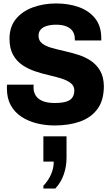

<svg xmlns="http://www.w3.org/2000/svg" viewBox="-20 -716 640 1111"><path d="M297 10Q242 10 192.5 -2.5Q143 -15 104 -40.5Q65 -66 42.5 -106.5Q20 -147 20 -204V-215Q20 -220 21 -226H175Q174 -222 174 -219V-210Q174 -183 187 -162.5Q200 -142 227.5 -131Q255 -120 296 -120Q337 -120 362 -127.5Q387 -135 398.5 -151.5Q410 -168 410 -192Q410 -219 389.5 -235Q369 -251 336 -261.5Q303 -272 263 -281Q223 -290 183 -303.5Q143 -317 109.5 -339.5Q76 -362 55.5 -399Q35 -436 35 -492Q35 -561 72 -606Q109 -651 170.5 -673.5Q232 -696 305 -696Q377 -696 436 -675Q495 -654 530.5 -609.5Q566 -565 566 -495V-482H413V-491Q413 -516 401 -534.5Q389 -553 365 -563Q341 -573 305 -573Q274 -573 251 -566Q228 -559 215.5 -545Q203 -531 203 -509Q203 -481 223.5 -465Q244 -449 277 -439.5Q310 -430 350.5 -421Q391 -412 431 -399.5Q471 -387 504.5 -365Q538 -343 559 -307.5Q580 -272 581 -218Q581 -136 544.5 -86Q508 -36 444 -13Q380 10 297 10ZM231 375V359Q261 327 276 291.5Q291 256 291 219H231V73H365V197Q365 247 349 293.5Q333 340 300 375Z"/></svg>

Font: Chivo Mono Medium
Style: Bold
Weight: 700
Monospace: yes
Version: Version 1.008